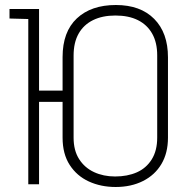

<svg xmlns="http://www.w3.org/2000/svg" viewBox="-20 -736 726 767"><path d="M254 -374H114V-329H254ZM230 -508V-186Q230 -121 258.5 -77Q287 -33 335 -11Q383 11 442 11Q504 11 551.5 -13Q599 -37 625 -81Q651 -125 651 -186V-507Q651 -605 596 -660.5Q541 -716 443 -716Q344 -716 287 -662.5Q230 -609 230 -508ZM274 -186V-514Q274 -566 294 -601.5Q314 -637 351.5 -655.5Q389 -674 441 -674Q494 -674 531 -655.5Q568 -637 588 -601.5Q608 -566 608 -515V-186Q608 -134 586 -99Q564 -64 526.5 -47.5Q489 -31 440 -31Q393 -31 355.5 -48.5Q318 -66 296 -100.5Q274 -135 274 -186ZM18 -662 93 -660V0H136V-700H18Z"/></svg>

Font: Advent Pro Light
Style: Regular
Weight: 300
Version: Version 3.000